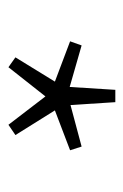

<svg xmlns="http://www.w3.org/2000/svg" viewBox="63 -888 300 467"><g transform="rotate(90 213.5 -654.0)"><path d="M143 -524 214 -614 283 -524 308 -541 248 -637 345 -674 336 -702 235 -675 228 -784H198L191 -673L90 -702L80 -674L178 -637L119 -541Z"/></g></svg>

Font: Source Han Sans JP ExtraLight
Style: Regular
Weight: 250
Designer: Ryoko NISHIZUKA 西塚涼子 (kana, bopomofo & ideographs); Paul D. Hunt (Latin, Greek & Cyrillic); Sandoll Communications 산돌커뮤니
Foundry: Adobe
Version: Version 2.001;hotconv 1.0.107;makeotfexe 2.5.65593